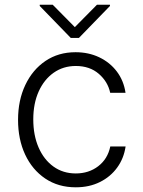

<svg xmlns="http://www.w3.org/2000/svg" viewBox="-20 -771 596 802"><path d="M296.5 11.4Q223.4 11.4 169 -25.2Q114.7 -61.8 85 -125.4Q55.4 -188.9 55.4 -270.2Q55.4 -352.3 85.8 -416.2Q116.1 -480.1 170.1 -516.5Q224.1 -552.9 295.5 -552.9Q350.1 -552.9 394.7 -531.6Q439.3 -510.3 468 -472.3Q496.8 -434.3 504.3 -383.5H440.3Q430.4 -430 392.6 -462.7Q354.8 -495.4 296.5 -495.4Q244.3 -495.4 204.2 -467.2Q164.1 -438.9 141.5 -388.7Q119 -338.4 119 -272.4Q119 -206 141.2 -155Q163.4 -104 203.3 -75.3Q243.3 -46.5 296.5 -46.5Q350.9 -46.5 390.3 -76.7Q429.7 -106.9 440.7 -159.1H504.6Q497.5 -109.7 469.6 -71.2Q441.8 -32.7 397.5 -10.7Q353.3 11.4 296.5 11.4ZM200.3 -751.1 292.6 -657.7 384.9 -751.1H439.3V-746.1L309.7 -612.6H275.6L146 -746.1V-751.1Z"/></svg>

Font: Inter UI Light
Style: Regular
Weight: 300
Designer: Rasmus Andersson
Foundry: rsms
Version: 3.2;8d6f07862